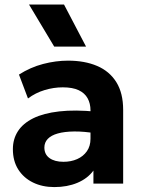

<svg xmlns="http://www.w3.org/2000/svg" viewBox="-20 -784 610 820"><path d="M212 15Q161 15 121 -4.5Q81 -24 58 -60.2Q35 -96.5 35 -147Q35 -190 56.5 -223.5Q78 -257 121.8 -278.8Q165.5 -300.5 232.8 -308.2Q300 -316 391.5 -307L393 -214Q338.5 -223 296.8 -222.5Q255 -222 226.8 -214Q198.5 -206 184 -190.8Q169.5 -175.5 169.5 -154Q169.5 -124.5 191.5 -108.8Q213.5 -93 251 -93Q283.5 -93 309.5 -104.5Q335.5 -116 351 -138Q366.5 -160 366.5 -191.5V-312.5Q366.5 -342 354.2 -364.2Q342 -386.5 316 -398.8Q290 -411 248 -411Q209 -411 170.2 -399.2Q131.5 -387.5 99.5 -363.5L61 -465.5Q109.5 -496.5 164 -510.8Q218.5 -525 270.5 -525Q341.5 -525 394.5 -502.5Q447.5 -480 476.8 -433.2Q506 -386.5 506 -314.5V0H379V-55.5Q354 -21.5 310.5 -3.2Q267 15 212 15ZM211.5 -585 104 -764.5H253.5L347.5 -585Z"/></svg>

Font: Geologica Roman SemiBold
Style: Regular
Weight: 600
Designer: Sindre Bremnes, Frode Helland
Foundry: Monokrom Skriftforlag AS
Version: Version 1.010;gftools[0.9.28]